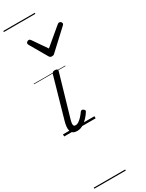

<svg xmlns="http://www.w3.org/2000/svg" viewBox="-374 -1051 1207 1592"><g transform="rotate(-30 229.5 -255.0)"><path d="M117 15Q94 15 80 6Q66 -3 60.5 -20Q55 -37 57.5 -60.5Q60 -84 68 -112L177 -495Q181 -506 187 -510.5Q193 -515 208 -515Q222 -515 228.5 -509Q235 -503 232 -493L118 -101Q111 -78 109.5 -62.5Q108 -47 112.5 -40Q117 -33 128 -33Q145 -33 161.5 -44.5Q178 -56 194 -73.5Q210 -91 222 -109Q229 -117 236 -117.5Q243 -118 250 -112Q260 -105 261 -99.5Q262 -94 258 -87Q246 -67 225 -43.5Q204 -20 176.5 -2.5Q149 15 117 15ZM436 -840Q445 -840 452 -833.5Q459 -827 459 -818Q459 -813 456.5 -809.5Q454 -806 450 -802L274 -639Q267 -631 260 -628.5Q253 -626 244 -626Q237 -626 231 -629Q225 -632 220 -640L125 -804Q123 -808 121.5 -812Q120 -816 120 -819Q120 -829 128.5 -834.5Q137 -840 144 -840Q151 -840 154.5 -837.5Q158 -835 162 -830L255 -695L416 -830Q422 -835 426.5 -837.5Q431 -840 436 -840ZM0 490H301V500H0ZM0 -20H301V0H0ZM0 -505H301V-500H0ZM0 -1010H301V-1000H0Z"/></g></svg>

Font: Playwrite AU NSW Guides
Style: Regular
Weight: 400
Designer: Veronika Burian, José Scaglione
Foundry: TypeTogether
Version: Version 1.003